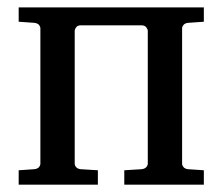

<svg xmlns="http://www.w3.org/2000/svg" viewBox="-20 -502 605 522"><path d="M317.9 0V-39.1L365.2 -42Q373.5 -43 377.7 -47.6Q381.8 -52.2 381.8 -57.1V-418Q381.8 -422.4 377.7 -427.7Q373.5 -433.1 365.2 -433.1H199.2Q190.9 -433.1 187 -427.7Q183.1 -422.4 183.1 -418V-57.1Q183.1 -52.2 187 -47.6Q190.9 -43 199.2 -42L246.1 -39.1V0H30.8V-39.1L73.2 -42Q82 -43 85.9 -47.6Q89.8 -52.2 89.8 -57.1V-424.8Q89.8 -429.7 85.9 -434.3Q82 -439 73.2 -439.9L30.8 -442.9V-481.9H534.2V-442.9L491.2 -439.9Q482.9 -439 479 -434.3Q475.1 -429.7 475.1 -424.8V-57.1Q475.1 -52.2 479 -47.6Q482.9 -43 491.2 -42L534.2 -39.1V0Z"/></svg>

Font: Charis SIL CyrE
Style: Regular
Weight: 400
Foundry: SIL International
Version: Version 5.000